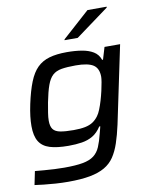

<svg xmlns="http://www.w3.org/2000/svg" viewBox="-100 -808 875 1091"><g transform="rotate(-10 337.5 -262.0)"><path d="M205 209Q169 209 132 206.5Q95 204 63.5 200.5Q32 197 12 194L28 116Q50 118 79.5 120.5Q109 123 139.5 124.5Q170 126 196 126Q263 126 303.5 118.5Q344 111 367.5 93Q391 75 404 44.5Q417 14 428 -31Q431 -41 433.5 -52Q436 -63 438 -70H432Q410 -36 382 -19.5Q354 -3 319 2.5Q284 8 242 8Q175 8 133.5 -5Q92 -18 72.5 -50Q53 -82 53 -139Q53 -165 56.5 -195Q60 -225 68 -263Q84 -338 104 -388Q124 -438 152.5 -466Q181 -494 222.5 -506Q264 -518 323 -518Q371 -518 410 -511.5Q449 -505 476 -488.5Q503 -472 514 -440H519L540 -510H630L536 -62Q523 -3 508 41.5Q493 86 471.5 118Q450 150 415.5 170Q381 190 330 199.5Q279 209 205 209ZM286 -75Q325 -75 352 -80.5Q379 -86 397 -98Q415 -110 429 -129Q439 -142 448 -164.5Q457 -187 465 -214Q473 -241 479 -267.5Q485 -294 488.5 -315Q492 -336 492 -346Q492 -395 461.5 -415Q431 -435 360 -435Q310 -435 278 -429.5Q246 -424 226.5 -406Q207 -388 194 -352Q181 -316 169 -255Q163 -222 159 -196.5Q155 -171 155 -152Q155 -119 167.5 -102.5Q180 -86 209 -80.5Q238 -75 286 -75ZM323 -587 324 -592 481 -733H592L591 -728L399 -587Z"/></g></svg>

Font: Saira Expanded Medium
Style: Italic
Weight: 500
Width: 7
Italic angle: -12°
Designer: Hector Gatti with collaboration of the Omnibus-Type team
Foundry: Omnibus-Type
Version: Version 1.101